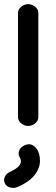

<svg xmlns="http://www.w3.org/2000/svg" viewBox="-24 -594 268 927"><path d="M63 -28V-533Q63 -549 78.5 -561.5Q94 -574 112 -574Q130 -574 145.5 -561.5Q161 -549 161 -533V-28Q161 -11 146 1.5Q131 14 112 14Q93 14 78 1.5Q63 -11 63 -28ZM60 309Q45 316 26 311.5Q7 307 0 292Q-8 277 -1 260.5Q6 244 22 237Q77 212 77 185Q77 175 72 167Q63 153 67.5 136.5Q72 120 88 111Q125 89 152 123Q169 145 169 182Q169 220 141 253.5Q113 287 60 309Z"/></svg>

Font: Hoogli
Style: Bold
Weight: 700
Designer: Anand Singh Naorem
Foundry: Brand New Type
Version: Version 1.00 b007